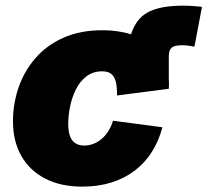

<svg xmlns="http://www.w3.org/2000/svg" viewBox="-20 -658 743 687"><path d="M426.3 -340.3 438 -478.5Q445.3 -561 488 -599.4Q530.8 -637.7 633.8 -637.7Q651.4 -637.7 669.4 -636.5Q687.5 -635.3 702.6 -633.3L675.8 -491.2Q666 -493.2 654.8 -494.6Q643.6 -496.1 631.8 -496.1Q604 -496.1 594 -487.3Q584 -478.5 584 -456.5V-340.3ZM274.4 9.8Q196.8 9.8 141.1 -19.3Q85.4 -48.3 55.9 -100.8Q26.4 -153.3 26.4 -224.1Q26.4 -285.6 46.1 -344Q65.9 -402.3 106 -449Q146 -495.6 206.3 -522.7Q266.6 -549.8 346.7 -549.8Q403.3 -549.8 448.2 -535.2Q493.2 -520.5 524.9 -493.2Q556.6 -465.8 572 -427Q587.4 -388.2 584 -340.3L398.9 -316.4Q398.9 -337.4 396.7 -353.3Q394.5 -369.1 388.7 -380.4Q382.8 -391.6 372.3 -397.2Q361.8 -402.8 345.7 -402.8Q312.5 -402.8 288.8 -384.5Q265.1 -366.2 251 -336.9Q236.8 -307.6 230.5 -275.4Q224.1 -243.2 224.1 -215.3Q224.1 -189.5 230.2 -171.9Q236.3 -154.3 249.3 -145.8Q262.2 -137.2 281.7 -137.2Q297.9 -137.2 313.5 -143.1Q329.1 -148.9 342.8 -160.2Q356.4 -171.4 367.2 -188.2Q377.9 -205.1 384.3 -226.1L561 -202.6Q548.3 -153.8 523.4 -114.5Q498.5 -75.2 461.9 -47.4Q425.3 -19.5 378.2 -4.9Q331.1 9.8 274.4 9.8Z"/></svg>

Font: Inter 16pt Black
Style: Italic
Weight: 900
Italic angle: -9.3988°
Version: Version 4.001;git-66647c0bb